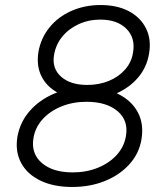

<svg xmlns="http://www.w3.org/2000/svg" viewBox="-20 -732 655 764"><path d="M326 -337Q261 -337 214 -361Q167 -385 145.5 -427.5Q124 -470 133 -526Q143 -581 177 -623Q211 -665 264 -688.5Q317 -712 380 -712Q446 -712 492.5 -687.5Q539 -663 561 -619Q583 -575 573 -518Q564 -464 529.5 -423.5Q495 -383 442.5 -360Q390 -337 326 -337ZM327 -394Q374 -394 413 -410Q452 -426 477.5 -455Q503 -484 509 -521Q520 -580 483.5 -617Q447 -654 379 -654Q333 -654 293.5 -636Q254 -618 228 -586.5Q202 -555 195 -513Q186 -460 223 -427Q260 -394 327 -394ZM267 12Q194 12 141.5 -13Q89 -38 64.5 -83Q40 -128 49 -186Q59 -245 97.5 -289.5Q136 -334 194.5 -359Q253 -384 325 -384Q399 -384 451.5 -357.5Q504 -331 528.5 -285Q553 -239 543 -178Q534 -122 495.5 -79Q457 -36 398 -12Q339 12 267 12ZM269 -46Q324 -46 369.5 -64.5Q415 -83 444.5 -115.5Q474 -148 481 -190Q492 -252 448 -289.5Q404 -327 324 -327Q270 -327 224.5 -308.5Q179 -290 149.5 -257.5Q120 -225 113 -182Q103 -121 146.5 -83.5Q190 -46 269 -46Z"/></svg>

Font: Figtree Light Light
Style: Italic
Weight: 300
Italic angle: -9.5°
Version: Version 2.000